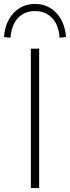

<svg xmlns="http://www.w3.org/2000/svg" viewBox="-60 -951 354 971"><path d="M96 0V-705H138V0ZM-7 -760 -40 -764Q-33 -842 10 -886.5Q53 -931 117 -931Q181 -931 224 -886.5Q267 -842 274 -764L241 -760Q237 -825 203.5 -860Q170 -895 117 -895Q64 -895 31 -860Q-2 -825 -7 -760Z"/></svg>

Font: Nunito Sans 12pt ExtraLight
Style: Regular
Weight: 200
Designer: Vernon Adams
Foundry: Vernon Adams
Version: Version 3.101;gftools[0.9.27]